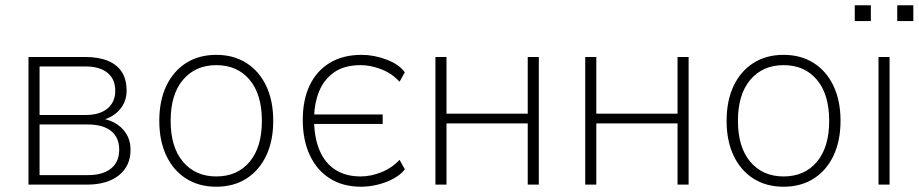

<svg xmlns="http://www.w3.org/2000/svg" viewBox="-20 -700 3483 728"><path d="M88 0V-484H301Q354 -484 389 -469.5Q424 -455 442 -427Q460 -399 460 -356Q460 -309 427 -277Q394 -245 341 -240V-252Q380 -252 410.5 -236.5Q441 -221 458 -194Q475 -167 475 -132Q475 -71 431 -35.5Q387 0 309 0ZM130 -36H313Q370 -36 401 -61Q432 -86 432 -132Q432 -179 401 -203.5Q370 -228 313 -228H130ZM130 -264H305Q358 -264 387.5 -288.5Q417 -313 417 -356Q417 -400 387.5 -424Q358 -448 305 -448H130Z M800 8Q734 8 685.5 -23Q637 -54 610.5 -110Q584 -166 584 -242Q584 -318 610.5 -374Q637 -430 685.5 -461Q734 -492 800 -492Q866 -492 914.5 -461Q963 -430 989.5 -374Q1016 -318 1016 -242Q1016 -166 989.5 -110Q963 -54 914.5 -23Q866 8 800 8ZM800 -31Q880 -31 926.5 -86.5Q973 -142 973 -242Q973 -342 926.5 -397.5Q880 -453 800 -453Q721 -453 674 -397.5Q627 -342 627 -242Q627 -142 674 -86.5Q721 -31 800 -31Z M1349 8Q1280 8 1230.5 -23.5Q1181 -55 1154.5 -112Q1128 -169 1128 -246Q1128 -322 1154.5 -377Q1181 -432 1231 -462Q1281 -492 1351 -492Q1399 -492 1446 -474Q1493 -456 1515 -426L1495 -390Q1466 -422 1425.5 -437.5Q1385 -453 1348 -453Q1285 -453 1246.5 -425.5Q1208 -398 1190 -353.5Q1172 -309 1171 -257L1162 -266H1431V-230H1162L1171 -240Q1172 -175 1192.5 -128Q1213 -81 1252 -56Q1291 -31 1348 -31Q1386 -31 1426 -47Q1466 -63 1495 -94L1515 -58Q1500 -38 1472.5 -23Q1445 -8 1412.5 0Q1380 8 1349 8Z M1631 0V-484H1673V-269H1981V-484H2023V0H1981V-232H1673V0Z M2199 0V-484H2241V-269H2549V-484H2591V0H2549V-232H2241V0Z M2951 8Q2885 8 2836.5 -23Q2788 -54 2761.5 -110Q2735 -166 2735 -242Q2735 -318 2761.5 -374Q2788 -430 2836.5 -461Q2885 -492 2951 -492Q3017 -492 3065.5 -461Q3114 -430 3140.5 -374Q3167 -318 3167 -242Q3167 -166 3140.5 -110Q3114 -54 3065.5 -23Q3017 8 2951 8ZM2951 -31Q3031 -31 3077.5 -86.5Q3124 -142 3124 -242Q3124 -342 3077.5 -397.5Q3031 -453 2951 -453Q2872 -453 2825 -397.5Q2778 -342 2778 -242Q2778 -142 2825 -86.5Q2872 -31 2951 -31Z M3311 0V-484H3353V0ZM3382 -620V-680H3443V-620ZM3221 -620V-680H3282V-620Z"/></svg>

Font: Nunito Sans 12pt ExtraLight
Style: Regular
Weight: 200
Designer: Vernon Adams
Foundry: Vernon Adams
Version: Version 3.101;gftools[0.9.27]